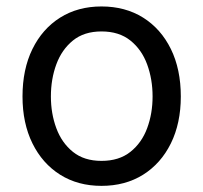

<svg xmlns="http://www.w3.org/2000/svg" viewBox="-20 -573 640 604"><path d="M299.3 11.7Q225.1 11.7 169.2 -23.4Q113.3 -58.6 82 -122.1Q50.8 -185.5 50.8 -269.5Q50.8 -355 82 -418.7Q113.3 -482.4 169.2 -517.6Q225.1 -552.7 299.3 -552.7Q374 -552.7 430.2 -517.6Q486.3 -482.4 517.6 -418.7Q548.8 -355 548.8 -269.5Q548.8 -185.5 517.6 -122.1Q486.3 -58.6 430.2 -23.4Q374 11.7 299.3 11.7ZM299.3 -66.9Q354.5 -66.9 390.1 -95.2Q425.8 -123.5 442.9 -169.7Q460 -215.8 460 -269.5Q460 -323.7 442.9 -370.4Q425.8 -417 390.1 -445.6Q354.5 -474.1 299.3 -474.1Q244.6 -474.1 209.5 -445.6Q174.3 -417 157.2 -370.6Q140.1 -324.2 140.1 -269.5Q140.1 -215.8 157.2 -169.7Q174.3 -123.5 209.5 -95.2Q244.6 -66.9 299.3 -66.9Z"/></svg>

Font: Adwaita Sans
Style: Regular
Weight: 400
Designer: Rasmus Andersson
Foundry: rsms
Version: Version 4.001;git-9221beed3